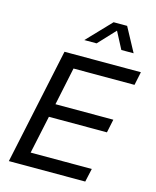

<svg xmlns="http://www.w3.org/2000/svg" viewBox="-142 -1097 966 1192"><g transform="rotate(15 340.5 -500.5)"><path d="M437 -1001 290 -847H369L471 -956L528 -847H607L524 -1001ZM32 0H523L542 -86H149L201 -330H574L592 -416H220L271 -659H663L681 -745H190Z"/></g></svg>

Font: Plus Jakarta Text
Style: Italic
Weight: 400
Italic angle: -12°
Designer: Gumpita Rahayu
Foundry: Tokotype Studio
Version: Version 1.000;hotconv 1.0.109;makeotfexe 2.5.65596